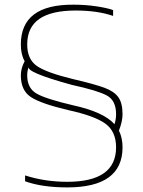

<svg xmlns="http://www.w3.org/2000/svg" viewBox="-20 -802 621 832"><path d="M511 -163.6Q511 -204.5 495.4 -236.2Q511 -275.7 511 -307.4Q511 -354.8 493.1 -380.3Q475.2 -405.8 432.7 -421.6Q390.2 -437.5 297.3 -459.1Q179.7 -487.6 138.8 -516.8Q97.9 -546 97.9 -609.4Q97.9 -683.8 150.5 -720.1Q203.1 -756.4 307.4 -756.4Q402.6 -756.4 470.1 -733V-758.3Q445.3 -767.5 397.7 -774.6Q350.2 -781.7 299.2 -781.7Q70.3 -783.5 70.3 -609.4Q70.3 -565.3 86.9 -536.8Q70.3 -506 70.3 -475.2Q70.3 -409.9 114.2 -381.2Q158.1 -352.5 275.7 -324.9Q391.1 -299.6 437 -265.9Q483 -232.1 483 -163.6Q483 -14.2 271.6 -14.2Q174.6 -14.2 88.7 -41.8V-16.5Q162.2 10.1 271.6 10.1Q511 10.1 511 -163.6ZM297.3 -345.6Q178.8 -373.2 138.3 -396.6Q97.9 -420 97.9 -475.2Q97.9 -497.7 105.2 -512.9Q90.1 -489.4 290.9 -434.3Q402.6 -409.9 442.8 -388.3Q483 -366.7 483 -307.4Q483 -284.9 476.1 -263.8Q452.7 -290.4 407.6 -310.9Q362.6 -331.3 297.3 -345.6Z"/></svg>

Font: Arad-FD-VF Thin
Style: Regular
Weight: 100
Designer: Mohammad Darvishi
Version: Version 1.010;September 21, 2024;FontCreator 15.0.0.2992 64-